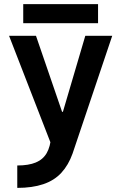

<svg xmlns="http://www.w3.org/2000/svg" viewBox="-20 -694 590 934"><path d="M64 111Q119 111 154 96.5Q189 82 207 51Q225 20 229 -31L236 26L24 -520H155L282 -150H286L395 -520H526L333 53Q313 109 278.5 146.5Q244 184 190.5 202Q137 220 64 220ZM93 -581V-674H457V-581Z"/></svg>

Font: M PLUS Code Latin SemiExpanded SemiBold
Style: Regular
Weight: 600
Width: 6
Designer: Coji Morishita
Foundry: UNDERFOREST DESIGN
Version: Version 1.002; ttfautohint (v1.8.3)